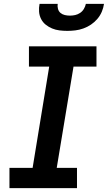

<svg xmlns="http://www.w3.org/2000/svg" viewBox="-20 -975 559 995"><path d="M29 0V-105H149L235 -630H130V-735H480V-630H361L274 -105H379V0ZM329 -815Q308 -815 288 -817.5Q268 -820 250 -827.5Q232 -835 217 -847Q202 -859 193 -876.5Q184 -894 182.5 -914.5Q181 -935 185 -955H279Q277 -942 280.5 -929Q284 -916 293.5 -908Q303 -900 316 -897Q329 -894 342 -894Q356 -894 369.5 -897Q383 -900 395 -908Q407 -916 414.5 -928.5Q422 -941 425 -955H519Q516 -934 507.5 -914Q499 -894 484.5 -877Q470 -860 451.5 -847.5Q433 -835 412 -827.5Q391 -820 370 -817.5Q349 -815 329 -815Z"/></svg>

Font: Iosevka Slab Extrabold Oblique
Style: Regular
Weight: 800
Italic angle: -9°
Monospace: yes
Designer: Belleve Invis
Foundry: Belleve Invis
Version: Version 11.1.1; ttfautohint (v1.8.3)